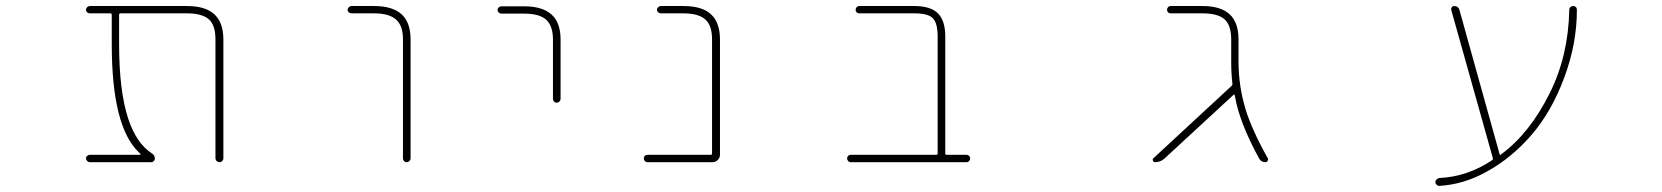

<svg xmlns="http://www.w3.org/2000/svg" viewBox="-20 -564 5540 640"><path d="M698.2 -36.1V-432.6Q698.2 -479.5 676.8 -499Q654.3 -519.5 603.5 -519.5H381.8Q377 -519.5 377 -514.6V-417Q377 -261.7 407.2 -168.9Q434.6 -85.9 486.3 -52.7Q496.1 -46.9 496.1 -35.2Q496.1 -30.3 492.7 -26.9Q489.3 -23.4 484.4 -23.4H279.3Q274.4 -23.4 270.5 -27.3Q266.6 -31.2 266.6 -36.1Q266.6 -41 270.5 -44.4Q274.4 -47.9 279.3 -47.9H447.3Q448.2 -47.9 448.7 -49.3Q449.2 -50.8 448.2 -50.8L442.4 -56.6Q397.5 -99.6 375 -189.5Q352.5 -279.3 352.5 -417V-514.6Q352.5 -519.5 347.7 -519.5H279.3Q274.4 -519.5 270.5 -522.9Q266.6 -526.4 266.6 -531.2Q266.6 -536.1 270.5 -540Q274.4 -543.9 279.3 -543.9H603.5Q665 -543.9 694.8 -516.1Q724.6 -488.3 724.6 -432.6V-36.1Q724.6 -31.2 720.7 -27.3Q716.8 -23.4 711.4 -23.4Q706.1 -23.4 702.1 -27.3Q698.2 -31.2 698.2 -36.1Z M1323.2 -36.1V-432.6Q1323.2 -479.5 1299.8 -499Q1277.3 -519.5 1226.6 -519.5H1151.4Q1146.5 -519.5 1142.6 -522.9Q1138.7 -526.4 1138.7 -531.2Q1138.7 -536.1 1142.6 -540Q1146.5 -543.9 1151.4 -543.9H1226.6Q1288.1 -543.9 1318.4 -516.6Q1348.6 -489.3 1348.6 -432.6V-36.1Q1348.6 -31.2 1344.7 -27.3Q1340.8 -23.4 1335.4 -23.4Q1330.1 -23.4 1326.7 -27.3Q1323.2 -31.2 1323.2 -36.1Z M1823.2 -234.4V-431.6Q1823.2 -478.5 1799.8 -499Q1777.3 -518.6 1726.6 -518.6H1651.4Q1646.5 -518.6 1642.6 -522Q1638.7 -525.4 1638.7 -530.8Q1638.7 -536.1 1642.6 -539.6Q1646.5 -543 1651.4 -543H1726.6Q1788.1 -543 1818.4 -515.6Q1848.6 -489.3 1848.6 -431.6V-234.4Q1848.6 -229.5 1844.7 -225.6Q1840.8 -221.7 1835.4 -221.7Q1830.1 -221.7 1826.7 -225.6Q1823.2 -229.5 1823.2 -234.4Z M2138.7 -23.4Q2132.8 -23.4 2129.4 -27.3Q2126 -31.2 2126 -36.1Q2126 -41 2129.4 -44.4Q2132.8 -47.9 2138.7 -47.9H2348.6Q2353.5 -47.9 2353.5 -52.7V-432.6Q2353.5 -479.5 2331.1 -499Q2308.6 -519.5 2257.8 -519.5H2182.6Q2177.7 -519.5 2173.8 -522.9Q2169.9 -526.4 2169.9 -531.2Q2169.9 -536.1 2173.8 -540Q2177.7 -543.9 2182.6 -543.9H2257.8Q2320.3 -543.9 2349.6 -516.6Q2379.9 -489.3 2379.9 -432.6V-47.9Q2379.9 -38.1 2372.6 -30.8Q2365.2 -23.4 2355.5 -23.4Z M2815.4 -23.4Q2810.5 -23.4 2807.1 -27.3Q2803.7 -31.2 2803.7 -36.1Q2803.7 -41 2807.1 -44.4Q2810.5 -47.9 2815.4 -47.9H3100.6Q3105.5 -47.9 3105.5 -52.7V-442.4Q3105.5 -486.3 3089.8 -502.9Q3074.2 -519.5 3028.3 -519.5H2843.8Q2838.9 -519.5 2835.4 -522.9Q2832 -526.4 2832 -531.2Q2832 -536.1 2835.4 -540Q2838.9 -543.9 2843.8 -543.9H3028.3Q3082 -543.9 3106.4 -519.5Q3130.9 -495.1 3130.9 -442.4V-52.7Q3130.9 -47.9 3134.8 -47.9H3202.1Q3207 -47.9 3210.4 -44.4Q3213.9 -41 3213.9 -36.1Q3213.9 -31.2 3210.4 -27.3Q3207 -23.4 3202.1 -23.4Z M4198.2 -23.4Q4183.6 -23.4 4176.8 -36.1Q4111.3 -156.2 4096.7 -242.2L4095.7 -246.1Q4094.7 -251 4091.8 -248L3862.3 -36.1Q3848.6 -23.4 3830.1 -23.4Q3825.2 -23.4 3823.2 -28.3Q3822.3 -30.3 3822.3 -32.2Q3822.3 -34.2 3824.2 -36.1L4085.9 -278.3Q4088.9 -281.2 4087.9 -286.1Q4084 -319.3 4084 -358.4V-432.6Q4084 -479.5 4062 -499.5Q4040 -519.5 3988.3 -519.5H3882.8Q3877 -519.5 3873.5 -522.9Q3870.1 -526.4 3870.1 -531.2Q3870.1 -536.1 3873.5 -540Q3877 -543.9 3882.8 -543.9H3988.3Q4048.8 -543.9 4078.6 -516.6Q4108.4 -489.3 4108.4 -432.6V-358.4Q4108.4 -279.3 4130.9 -203.1Q4151.4 -133.8 4206.1 -36.1Q4207 -34.2 4207 -32.2Q4207 -30.3 4205.1 -27.3Q4203.1 -23.4 4198.2 -23.4Z M4777.3 29.3Q4871.1 25.4 4954.1 -30.3Q4957 -32.2 4956.1 -37.1L4817.4 -531.2Q4816.4 -536.1 4819.3 -540Q4822.3 -543.9 4827.1 -543.9Q4840.8 -543.9 4844.7 -531.2L4978.5 -50.8Q4979.5 -45.9 4983.4 -48.8L4985.4 -50.8Q5079.1 -120.1 5145.5 -252.9Q5208 -377.9 5210.9 -531.2Q5210.9 -537.1 5214.8 -540.5Q5218.8 -543.9 5224.1 -543.9Q5229.5 -543.9 5232.9 -540.5Q5236.3 -537.1 5236.3 -531.2Q5236.3 -418 5194.3 -305.7Q5152.3 -192.4 5085.4 -114.7Q5018.6 -37.1 4934.6 8.8Q4859.4 50.8 4777.3 55.7Q4777.3 55.7 4777.3 55.7Q4772.5 55.7 4768.6 51.8Q4764.6 47.9 4764.6 43Q4764.6 38.1 4768.6 34.2Q4772.5 30.3 4777.3 29.3Z"/></svg>

Font: Rounded Mgen+ 1m thin
Style: Regular
Weight: 100
Designer: [Source Han Sans]
Ryoko NISHIZUKA  (kana & ideographs); Paul D. Hunt (Latin, Greek & Cyrillic); Wenlong ZHANG  (bopomofo
Version: Version 1.059.20150602